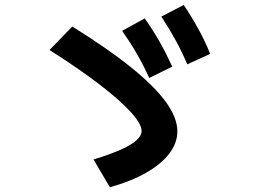

<svg xmlns="http://www.w3.org/2000/svg" viewBox="-20 -792 1040 787"><path d="M363.4 -138.3Q431 -159 474.5 -178.3Q518 -197.6 539.2 -216.8Q560.4 -236 560.4 -255Q560.4 -284.3 515 -333.8Q469.7 -383.4 385.2 -447.9Q300.7 -512.4 183 -587L276.3 -683.3Q423.6 -591.7 518.8 -514.7Q614 -437.7 660.5 -373.3Q707 -309 707 -253.7Q707 -206 674 -162.7Q641 -119.3 579.1 -84Q517.3 -48.7 430.3 -24.4ZM591.7 -472.3Q568.3 -524 541.7 -570.3Q515 -616.7 480.7 -665.7L573.3 -716.6Q607.7 -667.6 634.7 -620Q661.7 -572.3 686 -519ZM747.7 -528.3Q725.3 -580.7 699.5 -627.7Q673.7 -674.7 641.3 -724L733 -771.7Q766.3 -722 792.8 -673.8Q819.3 -625.7 841.6 -571.3Z"/></svg>

Font: M PLUS 2 Thin
Style: Regular
Weight: 100
Designer: Coji Morishita
Foundry: UNDERFOREST DESIGN
Version: Version 1.001